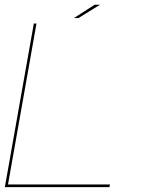

<svg xmlns="http://www.w3.org/2000/svg" viewBox="-21 -772 593 792"><path d="M-1 0 118.5 -675H129.5L12 -11H432.5L430.5 0ZM284 -697.5 369.5 -752.5H391.5L302.5 -697.5Z"/></svg>

Font: Anybody ExtraExpanded Thin
Style: Italic
Weight: 100
Width: 8
Italic angle: -10°
Designer: Tyler Finck
Foundry: Etcetera Type Company
Version: Version 1.010; ttfautohint (v1.8.3) -l 8 -r 50 -G 200 -x 14 